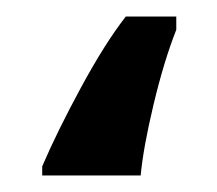

<svg xmlns="http://www.w3.org/2000/svg" viewBox="-20 28 262 232"><path d="M193 64Q178 102 165.5 154.5Q153 207 150 240H31V229Q49 187 78 133.5Q107 80 132 48H193Z"/></svg>

Font: Noto Serif SemiBold
Style: Regular
Weight: 600
Designer: Monotype Design Team
Foundry: Monotype Imaging Inc.
Version: Version 1.001